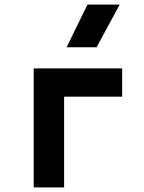

<svg xmlns="http://www.w3.org/2000/svg" viewBox="-20 -815 626 835"><path d="M126.5 0V-517.6H511.2V-394.5H258.8V0ZM269.5 -609.4 360.4 -794.9H500.5L399.9 -609.4Z"/></svg>

Font: Cascadia Mono
Style: Bold
Weight: 700
Monospace: yes
Designer: Aaron Bell
Foundry: Saja Typeworks
Version: Version 2404.023; ttfautohint (v1.8.4)